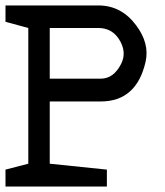

<svg xmlns="http://www.w3.org/2000/svg" viewBox="-20 -679 602 699"><path d="M346.7 -309.6H161.1V-83L369.1 -61.5V0H0V-61.5L83 -83V-577.1L0 -599.6V-659.2H337.9Q421.9 -659.2 475.6 -586.9Q525.4 -520.5 509.8 -453.1Q476.6 -309.6 346.7 -309.6ZM346.7 -392.6Q393.6 -392.6 420.9 -446.3Q443.4 -490.2 412.1 -538.1Q385.7 -577.1 337.9 -577.1H161.1V-392.6Z"/></svg>

Font: Hopone
Style: Regular
Weight: 400
Foundry: SIL International (SIL)
Version: Version 1.00 September 3, 2015, initial release